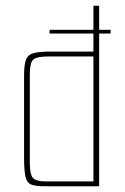

<svg xmlns="http://www.w3.org/2000/svg" viewBox="-20 -650 436 670"><path d="M133 0Q104 0 89 -6Q74 -12 69 -33.5Q64 -55 64 -101V-387Q64 -423 70.5 -441Q77 -459 97 -464.5Q117 -470 159 -470H306V-630H326V0ZM306 -17V-453H150Q108 -453 96 -442Q84 -431 84 -390V-82Q84 -40 95.5 -28.5Q107 -17 138 -17ZM153 -533V-546H366V-533Z"/></svg>

Font: Smooch Sans Thin
Style: Regular
Weight: 100
Designer: Robert E. Leuschke
Foundry: Robert E. Leuschke
Version: Version 1.010